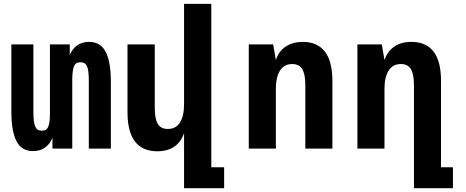

<svg xmlns="http://www.w3.org/2000/svg" viewBox="-20 -780 2448 1008"><path d="M153.3 13.2Q92.8 13.2 66.2 -39.3Q39.6 -91.8 39.6 -195.8V-546.9H155.3V-195.8Q155.3 -165 157.7 -145.5Q160.2 -126 165.5 -114.7Q170.9 -103 179 -98.4Q187 -93.8 199.2 -93.8Q210.4 -93.8 218.5 -97.7Q226.6 -101.6 231.9 -111.8Q236.8 -121.6 239.5 -139.4Q242.2 -157.2 242.2 -183.6V-546.9H346.2V-490.2Q358.4 -522 384 -541Q409.7 -560.1 447.8 -560.1Q507.8 -560.1 534.9 -507.6Q562 -455.1 562 -351.1V0H446.3V-351.1Q446.3 -381.8 444.1 -401.4Q441.9 -420.9 436.5 -432.6Q431.2 -443.8 422.9 -448.5Q414.6 -453.1 402.3 -453.1Q389.6 -453.1 382.1 -448.7Q374.5 -444.3 370.1 -435.5Q364.7 -425.3 362.1 -406.2Q359.4 -387.2 359.4 -362.8V0H255.4V-56.6Q243.2 -24.9 217.3 -5.9Q191.4 13.2 153.3 13.2Z M946.3 -81.1Q931.2 -35.6 895.8 -10.7Q860.4 14.2 805.2 14.2Q728 14.2 688.7 -36.9Q649.4 -87.9 649.4 -190.9V-546.9H792.5V-212.9Q792.5 -155.3 808.6 -129.2Q824.7 -103 860.8 -103Q903.8 -103 925 -137Q946.3 -170.9 946.3 -232.9V-759.8H1089.4V98.1H1156.7V208H946.3Z M1286.1 -546.9H1414.1L1428.2 -464.8Q1443.8 -512.2 1480.7 -536.1Q1517.6 -560.1 1569.8 -560.1Q1646 -560.1 1685.5 -509Q1725.1 -458 1725.1 -355V0H1583V-333Q1583 -390.6 1566.7 -417.2Q1550.3 -443.8 1514.6 -443.8Q1471.7 -443.8 1450 -409.4Q1428.2 -375 1428.2 -313V0H1286.1Z M2153.3 -333Q2153.3 -391.1 2137 -417.5Q2120.6 -443.8 2085 -443.8Q2042 -443.8 2020.3 -409.4Q1998.5 -375 1998.5 -313V0H1856.4V-546.9H1984.4L1998.5 -464.8Q2013.7 -510.3 2049.6 -535.2Q2085.4 -560.1 2140.1 -560.1Q2216.8 -560.1 2256.1 -509.3Q2295.4 -458.5 2295.4 -355V98.1H2357.9V208H2153.3Z"/></svg>

Font: Hack
Style: Bold
Weight: 700
Monospace: yes
Designer: Christopher Simpkins
Foundry: Christopher Simpkins
Version: Version 2.017